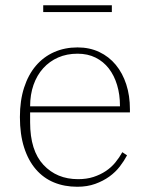

<svg xmlns="http://www.w3.org/2000/svg" viewBox="-20 -701 572 733"><path d="M275 12Q226 12 186 -4.5Q146 -21 117 -54.5Q88 -88 72 -138Q56 -188 56 -254Q56 -317 72 -366.5Q88 -416 117 -450Q146 -484 186.5 -502Q227 -520 276 -520Q322 -520 359 -502.5Q396 -485 422 -453.5Q448 -422 462 -379Q476 -336 476 -284V-272H95V-234Q95 -126 146 -71.5Q197 -17 278 -17Q311 -17 337 -25.5Q363 -34 384 -48Q405 -62 420.5 -81Q436 -100 447 -120L465 -108Q454 -87 437.5 -65.5Q421 -44 397.5 -27Q374 -10 343.5 1Q313 12 275 12ZM438 -295V-297Q438 -340 427 -376.5Q416 -413 395.5 -439.5Q375 -466 345 -481Q315 -496 276 -496Q235 -496 202 -481.5Q169 -467 145 -440.5Q121 -414 108 -377Q95 -340 95 -295ZM145 -681H407V-655H145Z"/></svg>

Font: IBM Plex Serif ExtraLight
Style: Regular
Weight: 200
Designer: Mike Abbink, Paul van der Laan, Pieter van Rosmalen
Foundry: Bold Monday
Version: Version 2.5